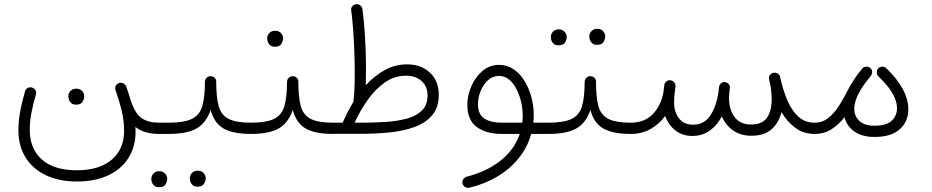

<svg xmlns="http://www.w3.org/2000/svg" viewBox="-20 -641 4493 926"><path d="M352.1 234.4Q264.6 234.4 200.9 203.9Q137.2 173.3 103 117.9Q68.8 62.5 68.8 -12.2Q68.8 -57.6 77.6 -105Q86.4 -152.3 101.1 -201.7Q105 -212.9 115.2 -217.5Q125.5 -222.2 135.7 -218.3Q146 -214.8 151.4 -204.8Q156.7 -194.8 152.8 -183.6Q139.6 -139.2 131.6 -96.9Q123.5 -54.7 123.5 -15.6Q123.5 76.7 182.1 128.4Q240.7 180.2 349.6 180.2Q459 180.2 518.8 129.2Q578.6 78.1 578.6 -10.7Q578.6 -56.6 567.4 -104.2Q556.2 -151.9 537.6 -205.1Q533.2 -216.3 537.8 -226.3Q542.5 -236.3 552.7 -240.2Q563 -244.1 573.2 -239.7Q583.5 -235.4 588.4 -224.6Q594.2 -208 599.9 -191.4Q605.5 -174.8 609.9 -158.2Q631.8 -91.8 664.1 -70.6Q696.3 -49.3 744.6 -49.3H745.1Q756.3 -49.3 764.2 -41.3Q772 -33.2 772 -22Q772 -10.7 764.2 -2.9Q756.3 4.9 745.1 4.9H744.6Q712.9 4.9 684.8 -2.9Q656.7 -10.7 633.3 -28.3Q633.8 -17.1 633.8 -6.3Q633.8 66.4 599.6 120.6Q565.4 174.8 502.2 204.6Q439 234.4 352.1 234.4ZM309.6 -177.7Q309.6 -190.9 319.8 -202.1Q330.1 -213.4 348.1 -213.4Q369.6 -213.4 380.4 -196.8Q386.2 -187.5 386.2 -176.8Q386.2 -164.6 378.2 -150.4Q370.1 -136.2 347.2 -136.2Q332 -136.2 323.7 -143.6Q315.4 -150.9 312.5 -160.2Q309.6 -168.5 309.6 -177.7Z M717.8 -22Q717.8 -33.2 725.8 -41.3Q733.9 -49.3 745.1 -49.3H793.9Q805.2 -49.3 813.5 -41.3Q821.8 -33.2 821.8 -22Q821.8 -10.7 813.5 -2.9Q805.2 4.9 793.9 4.9H745.1Q733.9 4.9 725.8 -2.9Q717.8 -10.7 717.8 -22Z M766.6 -22Q766.6 -33.2 774.7 -41.3Q782.7 -49.3 793.9 -49.3Q868.2 -49.3 905.5 -67.6Q942.9 -85.9 955.6 -129.2Q968.3 -172.4 968.3 -247.1Q969.2 -259.8 977.8 -267.1Q986.3 -274.4 997.6 -273.4Q1008.8 -272.9 1016.4 -264.6Q1023.9 -256.3 1022.9 -245.1Q1022.9 -171.9 1034.7 -129.2Q1046.4 -86.4 1082 -67.9Q1117.7 -49.3 1189.5 -49.3H1189.9Q1201.2 -49.3 1209 -41.3Q1216.8 -33.2 1216.8 -22Q1216.8 -10.7 1209 -2.9Q1201.2 4.9 1189.9 4.9H1189.5Q1103.5 4.9 1058.1 -21.2Q1012.7 -47.4 996.1 -110.8Q974.1 -47.4 927.7 -21.2Q881.3 4.9 793.9 4.9Q782.7 4.9 774.7 -2.9Q766.6 -10.7 766.6 -22ZM895.5 218.3Q895.5 204.6 905.8 193.4Q916 182.1 933.6 182.1Q956.1 182.1 965.8 198.7Q972.2 207.5 972.2 218.8Q972.2 231 964.1 245.1Q956.1 259.3 933.1 259.3Q918 259.3 909.7 252.2Q901.4 245.1 898.4 235.8Q895.5 227.1 895.5 218.3ZM710 220.7Q710 207 720.2 195.8Q730.5 184.6 748 184.6Q759.8 184.6 767.6 189.5Q775.4 194.3 780.3 201.2Q786.6 211.9 786.6 221.2Q786.6 233.9 778.6 247.8Q770.5 261.7 747.6 261.7Q731.9 261.7 723.9 254.6Q715.8 247.6 712.4 238.3Q710 229.5 710 220.7Z M1162.6 -22Q1162.6 -33.2 1170.7 -41.3Q1178.7 -49.3 1189.9 -49.3Q1264.2 -49.3 1301.5 -67.6Q1338.9 -85.9 1351.6 -129.2Q1364.3 -172.4 1364.3 -247.1Q1365.2 -259.8 1373.8 -267.1Q1382.3 -274.4 1393.6 -273.4Q1404.8 -272.9 1412.4 -264.6Q1419.9 -256.3 1418.9 -245.1Q1418.9 -171.9 1430.7 -129.2Q1442.4 -86.4 1478 -67.9Q1513.7 -49.3 1585.4 -49.3H1585.9Q1597.2 -49.3 1605 -41.3Q1612.8 -33.2 1612.8 -22Q1612.8 -10.7 1605 -2.9Q1597.2 4.9 1585.9 4.9H1585.4Q1499.5 4.9 1454.1 -21.2Q1408.7 -47.4 1392.1 -110.8Q1370.1 -47.4 1323.7 -21.2Q1277.3 4.9 1189.9 4.9Q1178.7 4.9 1170.7 -2.9Q1162.6 -10.7 1162.6 -22ZM1268.6 -457Q1268.6 -470.2 1278.8 -481.4Q1289.1 -492.7 1307.1 -492.7Q1328.6 -492.7 1339.4 -476.1Q1345.2 -466.8 1345.2 -456.1Q1345.2 -443.8 1337.2 -429.7Q1329.1 -415.5 1306.2 -415.5Q1291 -415.5 1282.7 -422.9Q1274.4 -430.2 1271.5 -439.5Q1268.6 -447.8 1268.6 -457Z M1559.1 -22Q1559.1 -33.2 1566.9 -41.3Q1574.7 -49.3 1585.9 -49.3H1632.8Q1643.6 -74.7 1656.5 -99.9Q1669.4 -125 1684.1 -149.4Q1684.6 -151.4 1684.6 -152.8Q1688 -178.2 1689.5 -213.4Q1690.9 -248.5 1690.9 -291Q1690.9 -341.8 1688.7 -396.2Q1686.5 -450.7 1682.9 -501.5Q1679.2 -552.2 1673.8 -591.3Q1671.9 -602.5 1679.4 -611.1Q1687 -619.6 1696.3 -620.6Q1708.5 -622.6 1717.3 -615.2Q1726.1 -607.9 1728 -596.7Q1733.4 -557.1 1737.3 -507.8Q1741.2 -458.5 1743.2 -406.7Q1745.1 -355 1745.1 -307.6Q1745.1 -264.2 1744.1 -230Q1784.7 -274.4 1834.7 -302.5Q1884.8 -330.6 1943.8 -330.6Q2010.3 -330.6 2053.2 -290.8Q2096.2 -251 2096.2 -184.1Q2096.2 -122.6 2064.2 -85Q2032.2 -47.4 1978.3 -28.1Q1924.3 -8.8 1857.7 -2.2Q1791 4.4 1721.7 4.4H1585.9Q1574.7 4.4 1566.9 -3.4Q1559.1 -11.2 1559.1 -22ZM1938.5 -275.9Q1881.8 -275.9 1835.2 -242.7Q1788.6 -209.5 1752.2 -157.5Q1715.8 -105.5 1690.4 -49.3H1724.6Q1786.6 -49.3 1843.5 -53.2Q1900.4 -57.1 1945.1 -69.8Q1989.7 -82.5 2015.9 -108.9Q2042 -135.3 2042 -180.2Q2042 -224.6 2013.2 -250.2Q1984.4 -275.9 1938.5 -275.9Z M2399.4 4.9Q2324.7 4.9 2279.3 -28.6Q2233.9 -62 2233.9 -134.8Q2233.9 -181.2 2253.4 -225.6Q2272.9 -270 2307.4 -299.1Q2341.8 -328.1 2387.2 -328.1Q2426.8 -328.1 2457.8 -306.6Q2488.8 -285.2 2510.3 -249.8Q2531.7 -214.4 2543 -171.6Q2554.2 -128.9 2554.2 -86.9Q2554.2 -67.9 2552.2 -49.3H2625.5Q2636.7 -49.3 2644.5 -41.3Q2652.3 -33.2 2652.3 -22Q2652.3 -10.7 2644.5 -2.9Q2636.7 4.9 2625.5 4.9H2542Q2523.4 71.3 2480.2 123.8Q2437 176.3 2376 211.9Q2314.9 247.6 2242.7 264.6Q2231.4 266.6 2222.2 260.3Q2212.9 253.9 2210.4 243.2Q2208 231.9 2214.6 222.9Q2221.2 213.9 2231.9 210.9Q2327.1 186.5 2394 133.8Q2460.9 81.1 2486.8 4.9ZM2398.9 -49.3H2499Q2501 -66.9 2501 -85Q2501 -114.7 2493.7 -147.7Q2486.3 -180.7 2471.9 -209.7Q2457.5 -238.8 2436 -256.8Q2414.6 -274.9 2386.2 -274.9Q2356 -274.9 2333 -253.7Q2310.1 -232.4 2297.6 -200.9Q2285.2 -169.4 2285.2 -138.7Q2285.2 -88.4 2316.7 -68.8Q2348.1 -49.3 2398.9 -49.3Z M2598.1 -22Q2598.1 -33.2 2606.2 -41.3Q2614.3 -49.3 2625.5 -49.3Q2699.7 -49.3 2737.1 -67.6Q2774.4 -85.9 2787.1 -129.2Q2799.8 -172.4 2799.8 -247.1Q2800.8 -259.8 2809.3 -267.1Q2817.9 -274.4 2829.1 -273.4Q2840.3 -272.9 2847.9 -264.6Q2855.5 -256.3 2854.5 -245.1Q2854.5 -171.9 2866.2 -129.2Q2877.9 -86.4 2913.6 -67.9Q2949.2 -49.3 3021 -49.3H3021.5Q3032.7 -49.3 3040.5 -41.3Q3048.3 -33.2 3048.3 -22Q3048.3 -10.7 3040.5 -2.9Q3032.7 4.9 3021.5 4.9H3021Q2935.1 4.9 2889.6 -21.2Q2844.2 -47.4 2827.6 -110.8Q2805.7 -47.4 2759.3 -21.2Q2712.9 4.9 2625.5 4.9Q2614.3 4.9 2606.2 -2.9Q2598.1 -10.7 2598.1 -22ZM2822.3 -465.8Q2822.3 -479.5 2832.5 -490.7Q2842.8 -502 2860.4 -502Q2882.8 -502 2892.6 -485.4Q2898.9 -476.6 2898.9 -465.3Q2898.9 -453.1 2890.9 -439Q2882.8 -424.8 2859.9 -424.8Q2844.7 -424.8 2836.4 -431.9Q2828.1 -439 2825.2 -448.2Q2822.3 -457 2822.3 -465.8ZM2636.7 -463.4Q2636.7 -477.1 2647 -488.3Q2657.2 -499.5 2674.8 -499.5Q2686.5 -499.5 2694.3 -494.6Q2702.1 -489.7 2707 -482.9Q2713.4 -472.2 2713.4 -462.9Q2713.4 -450.2 2705.3 -436.3Q2697.3 -422.4 2674.3 -422.4Q2658.7 -422.4 2650.6 -429.4Q2642.6 -436.5 2639.2 -445.8Q2636.7 -454.6 2636.7 -463.4Z M2994.6 -22Q2994.6 -33.2 3002.4 -41.3Q3010.3 -49.3 3021.5 -49.3Q3087.9 -49.3 3127.2 -89.4Q3166.5 -129.4 3179.2 -193.4Q3180.7 -207.5 3184.1 -231Q3185.5 -242.2 3194.6 -248.8Q3203.6 -255.4 3214.4 -253.9Q3216.3 -253.4 3218.3 -252.9Q3218.8 -252.9 3218.8 -252.4Q3219.2 -252.4 3219.7 -252.4Q3229.5 -249 3234.4 -239.7Q3234.9 -239.3 3234.9 -238.8Q3234.9 -238.8 3235.4 -237.8Q3238.8 -231 3237.8 -222.7L3237.3 -219.2Q3236.3 -208 3234.4 -196.8Q3231 -170.4 3231 -147.5Q3231 -100.6 3254.9 -70.1Q3278.8 -39.6 3322.3 -39.6Q3377 -39.6 3406.2 -84.5Q3435.5 -129.4 3445.3 -198.2Q3446.3 -209.5 3448.2 -222.7Q3449.2 -230.5 3454.1 -235.8Q3454.1 -235.8 3454.6 -236.3Q3454.6 -236.3 3455.1 -236.8Q3464.4 -246.6 3476.6 -245.1Q3483.4 -244.1 3489.3 -240.2Q3502.4 -231 3500 -215.3L3499.5 -213.4Q3499 -204.1 3497.6 -195.3Q3496.1 -180.7 3496.1 -168.5Q3496.1 -111.3 3523.2 -75.9Q3550.3 -40.5 3602.1 -40.5Q3656.2 -40.5 3679 -73Q3701.7 -105.5 3701.7 -163.1Q3701.7 -206.5 3689.5 -257.3Q3689 -259.3 3689 -261.2Q3687.5 -271.5 3693.4 -279.3Q3699.2 -287.1 3709 -289.6Q3719.7 -292.5 3730 -286.6Q3740.2 -280.8 3742.7 -269.5Q3744.1 -263.7 3745.1 -257.8Q3759.3 -197.3 3780.5 -150.1Q3801.8 -103 3833 -76.2Q3864.3 -49.3 3908.2 -49.3H3908.7Q3919.9 -49.3 3927.7 -41.3Q3935.5 -33.2 3935.5 -22Q3935.5 -10.7 3927.7 -2.9Q3919.9 4.9 3908.7 4.9H3908.2Q3855.5 4.9 3816.2 -24.2Q3776.9 -53.2 3749 -100.1Q3735.8 -47.4 3700.2 -16.8Q3664.6 13.7 3604.5 13.7Q3552.7 13.7 3516.4 -11.5Q3480 -36.6 3461.4 -79.6Q3439 -37.1 3403.3 -11.2Q3367.7 14.6 3318.8 14.6Q3271 14.6 3237.1 -12.2Q3203.1 -39.1 3188 -82Q3159.7 -42.5 3117.7 -18.8Q3075.7 4.9 3021.5 4.9Q3010.3 4.9 3002.4 -2.9Q2994.6 -10.7 2994.6 -22Z M3881.8 -22Q3881.8 -33.2 3889.6 -41.3Q3897.5 -49.3 3908.7 -49.3Q3946.3 -49.3 3974.6 -71.8Q4002.9 -94.2 4025.6 -129.6Q4048.3 -165 4067.9 -204.1Q4078.1 -224.6 4092.3 -246.6Q4111.3 -277.8 4138.2 -310.1Q4145 -318.8 4157 -319.6Q4168.9 -320.3 4177.2 -313Q4187.5 -304.7 4186 -291Q4186 -291 4186 -290Q4186 -290 4186 -290Q4185.1 -281.2 4179.7 -274.9Q4167.5 -260.3 4152.8 -240.5Q4138.2 -220.7 4126.5 -200.7Q4100.1 -153.3 4100.1 -115.7Q4100.1 -80.6 4124.8 -57.6Q4149.4 -34.7 4196.8 -34.7Q4255.9 -34.7 4281 -59.1Q4306.2 -83.5 4306.2 -119.1Q4306.2 -188 4216.8 -272Q4209 -280.3 4208.5 -291.5Q4208 -302.7 4215.8 -311Q4223.6 -319.3 4235.1 -319.6Q4246.6 -319.8 4254.4 -312Q4306.2 -262.7 4333.5 -212.4Q4360.8 -162.1 4360.8 -113.3Q4360.8 -55.2 4319.6 -17.8Q4278.3 19.5 4197.8 19.5Q4138.7 19.5 4101.3 -6.3Q4064 -32.2 4053.2 -75.7Q4026.9 -42 3991.5 -18.6Q3956.1 4.9 3908.7 4.9Q3897.5 4.9 3889.6 -2.9Q3881.8 -10.7 3881.8 -22Z"/></svg>

Font: Mikhak Light
Style: Regular
Weight: 300
Designer: Amin Abedi
Version: Version 3.3